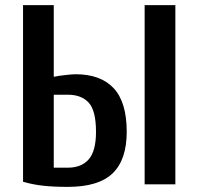

<svg xmlns="http://www.w3.org/2000/svg" viewBox="-20 -720 775 750"><path d="M245 10Q189 10 148.5 5.5Q108 1 70 -10V-700H190V-420Q209 -424 236.5 -427Q264 -430 275 -430Q373 -430 424 -375.5Q475 -321 475 -205Q475 -96 420 -43Q365 10 245 10ZM190 -65H245Q298 -65 326.5 -97.5Q355 -130 355 -205Q355 -288 326.5 -319Q298 -350 245 -350H190ZM545 0V-700H665V0Z"/></svg>

Font: Cuprum
Style: Regular
Weight: 400
Designer: Jovanny Lemonad
Foundry: Jovanny Lemonad
Version: Version 3.000